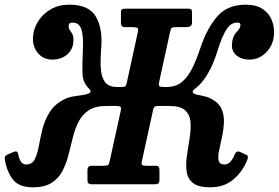

<svg xmlns="http://www.w3.org/2000/svg" viewBox="-49 -787 1190 820"><path d="M1008 -106.5Q988.5 -55.5 948.5 -21.2Q908.5 13 849 13Q797.5 13 774.8 -5.8Q752 -24.5 748 -55.5Q744 -86.5 749.5 -123.8Q755 -161 761 -198Q767 -235 764.5 -266Q762 -297 741.8 -315.8Q721.5 -334.5 673.5 -334.5H628.5Q616 -334.5 611.8 -331.5Q607.5 -328.5 605 -318L557 -99Q554 -85.5 558.5 -82.2Q563 -79 577.5 -79H615.5Q626 -79 629 -74.5Q632 -70 632 -60V-17Q632 0 614 0H341Q324.5 0 324.5 -17V-60Q324.5 -79 342.5 -79H394.5Q408.5 -79 412.5 -82.2Q416.5 -85.5 419.5 -99L467.5 -318Q468.5 -328.5 464.5 -331.5Q460.5 -334.5 448 -334.5H406Q358 -334.5 329.8 -315.8Q301.5 -297 286 -266Q270.5 -235 261.5 -197.8Q252.5 -160.5 243 -123.5Q233.5 -86.5 217 -55.5Q200.5 -24.5 170.8 -5.8Q141 13 91 13Q31.5 13 5.5 -21.2Q-20.5 -55.5 -28.5 -106.5Q-29.5 -113 -27.2 -118.5Q-25 -124 -15 -127.5L12 -139.5Q26 -143.5 28.5 -129.5Q36.5 -84.5 62.5 -84.5Q88 -84.5 99.2 -106.5Q110.5 -128.5 116.8 -163Q123 -197.5 132.5 -236.2Q142 -275 163.8 -309.2Q185.5 -343.5 228 -364Q245 -372.5 267.5 -375.8Q290 -379 308.8 -382Q327.5 -385 335 -391Q342.5 -397 329.5 -410.5Q304.5 -434.5 303.2 -474Q302 -513.5 305 -574.5Q308 -632 298.8 -661.2Q289.5 -690.5 261 -690.5Q245.5 -690.5 244.5 -680.5Q243 -667 249 -659Q255 -651 260.8 -639.8Q266.5 -628.5 264 -604.5Q260.5 -572 235.5 -552.2Q210.5 -532.5 174.5 -532.5Q134.5 -532.5 111 -562.5Q87.5 -592.5 92.5 -636Q96 -668.5 115.5 -698.5Q135 -728.5 168.5 -747.8Q202 -767 247.5 -767Q329 -767 359.2 -718Q389.5 -669 383.5 -585.5Q379.5 -537 381.2 -498.5Q383 -460 398.5 -437.8Q414 -415.5 450.5 -415.5H469.5Q481.5 -415.5 485.8 -418.5Q490 -421.5 492 -431.5L539 -647Q543 -663.5 538.5 -667.2Q534 -671 517.5 -671H485Q476 -671 471.8 -675Q467.5 -679 467.5 -692V-733Q467.5 -744.5 471.8 -747.2Q476 -750 487.5 -750H752.5Q763.5 -750 767.2 -747.2Q771 -744.5 771 -733V-692Q771 -679 764 -675Q757 -671 747.5 -671H702.5Q687 -671 683.5 -667.2Q680 -663.5 676.5 -647L629.5 -431.5Q628.5 -421.5 632.5 -418.5Q636.5 -415.5 648 -415.5H663Q703 -415.5 729.2 -438Q755.5 -460.5 773.8 -499Q792 -537.5 808 -585.5Q835.5 -667 879 -717Q922.5 -767 1000.5 -767Q1046.5 -767 1074 -747.8Q1101.5 -728.5 1112.8 -698.5Q1124 -668.5 1121 -636Q1117 -592.5 1087 -562.5Q1057 -532.5 1017 -532.5Q981 -532.5 959.5 -551.8Q938 -571 942 -603Q944.5 -627 952.8 -638.8Q961 -650.5 968.8 -658.8Q976.5 -667 978 -680.5Q979 -690.5 964 -690.5Q936.5 -690.5 917.8 -660.8Q899 -631 881.5 -574.5Q863 -514 838.5 -472.5Q814 -431 788 -411.5Q771.5 -399 774 -392.8Q776.5 -386.5 790.2 -383.2Q804 -380 822 -376.2Q840 -372.5 855 -364Q887 -347 898 -320Q909 -293 907.2 -261.5Q905.5 -230 898.5 -198.8Q891.5 -167.5 886.2 -141.8Q881 -116 885 -100.2Q889 -84.5 910.5 -84.5Q936.5 -84.5 954.5 -129.5Q960.5 -143 973 -139.5L999 -127.5Q1009 -124 1009.5 -118.5Q1010 -113 1008 -106.5Z"/></svg>

Font: Besley* Narrow Semi
Style: Italic
Weight: 600
Width: 4
Italic angle: -13°
Designer: Owen Earl
Foundry: indestructible type*
Version: Version 3.000; ttfautohint (v1.8.3)